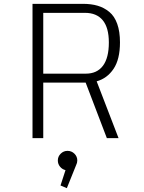

<svg xmlns="http://www.w3.org/2000/svg" viewBox="-20 -720 750 1001"><path d="M537 0 426.5 -289.5H205.5V0H149.5V-700H412Q456 -700 489.5 -690Q523 -680 550 -657.8Q577 -635.5 591.2 -595.5Q605.5 -555.5 605.5 -499Q605.5 -411 572.2 -361.2Q539 -311.5 484 -296L598 0ZM205.5 -653V-336H427.5Q486 -336 516.8 -377.2Q547.5 -418.5 547.5 -498.5Q547.5 -575.5 515.8 -614.2Q484 -653 423 -653ZM383 116.5Q383 129 377 140.5L328.5 261L295.5 247L321.5 167Q304.5 163 293 149Q281.5 135 281.5 116.5Q281.5 96 296.5 81.2Q311.5 66.5 332 66.5Q353 66.5 368 81.2Q383 96 383 116.5Z"/></svg>

Font: League Mono UltraLight
Style: Regular
Weight: 200
Width: 6
Designer: Tyler Finck
Foundry: The League of Moveable Type / Tyler Finck
Version: Version 2.210